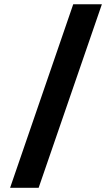

<svg xmlns="http://www.w3.org/2000/svg" viewBox="-20 -690 531 910"><path d="M327.1 -669.9H462.9L163.1 200.2H27.8Z"/></svg>

Font: LT Wave Text Bold
Style: Regular
Weight: 700
Designer: Daniel Lyons
Version: Version 2.5 (Glyphs App)